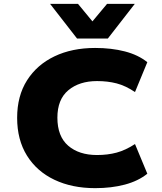

<svg xmlns="http://www.w3.org/2000/svg" viewBox="-20 -965 843 997"><path d="M474 12Q354 12 262.5 -31.5Q171 -75 120 -157Q69 -239 69 -353Q69 -467 120.5 -548Q172 -629 263 -672.5Q354 -716 474 -716Q559 -716 628.5 -698Q698 -680 745 -642L681 -487Q632 -520 585.5 -532Q539 -544 484 -544Q392 -544 335 -496.5Q278 -449 278 -354Q278 -257 334 -208.5Q390 -160 484 -160Q539 -160 585.5 -172.5Q632 -185 681 -217L745 -63Q698 -25 628.5 -6.5Q559 12 474 12ZM380 -765 240 -945H385L460 -854L536 -945H680L540 -765Z"/></svg>

Font: Nunito Sans 7pt SemiExpanded Black
Style: Regular
Weight: 900
Width: 6
Designer: Vernon Adams
Foundry: Vernon Adams
Version: Version 3.101;gftools[0.9.27]